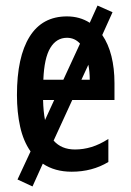

<svg xmlns="http://www.w3.org/2000/svg" viewBox="-20 -608 471 691"><path d="M97 63 43 38 90 -63Q64 -100 52.5 -152Q41 -204 41 -266Q41 -403 86.5 -476Q132 -549 221 -549Q267 -549 303 -526L331 -588L385 -564L348 -482Q370 -450 381 -406Q392 -362 392 -309V-248H240L173 -102Q201 -70 250 -70Q280 -70 309.5 -79Q339 -88 370 -108V-25Q312 10 238 10Q177 10 134 -19ZM221 -472Q183 -472 161 -435.5Q139 -399 136 -321H208L268 -451Q249 -472 221 -472ZM303 -321Q303 -350 298 -375L273 -321ZM135 -248Q136 -207 142 -176L175 -248Z"/></svg>

Font: Noto Sans ExtraCondensed Medium
Style: Regular
Weight: 500
Width: 2
Designer: Monotype Design Team
Foundry: Monotype Imaging Inc.
Version: Version 2.013; ttfautohint (v1.8.4.7-5d5b)